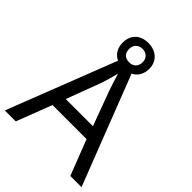

<svg xmlns="http://www.w3.org/2000/svg" viewBox="-245 -1004 1129 1129"><g transform="rotate(45 319.5 -439.0)"><path d="M545 0H638L374 -680C407 -696 428 -729 428 -774C428 -839 380 -878 317 -878C252 -878 208 -839 208 -773C208 -727 229 -694 264 -678L0 0H91L176 -221H459ZM317 -717C281 -717 261 -738 261 -773C261 -808 285 -829 317 -829C349 -829 373 -808 373 -773C373 -738 350 -717 317 -717ZM352 -517 432 -301H206L287 -517C295 -540 308 -583 318 -624C325 -599 346 -533 352 -517Z"/></g></svg>

Font: Noto Sans Arabic UI
Style: Regular
Weight: 400
Designer: Monotype Design Team, Nadine Chahine and Nizar Qandah
Foundry: Monotype Imaging Inc.
Version: Version 2.010